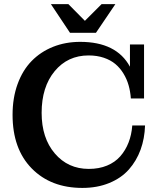

<svg xmlns="http://www.w3.org/2000/svg" viewBox="-20 -898 775 932"><path d="M319.8 -738.8 227.1 -877.9H312L392.1 -796.9L473.1 -877.9H540L445.8 -738.8ZM379.9 14.2Q226.6 14.2 133.8 -80.6Q41 -175.3 41 -340.8Q41 -422.9 65.4 -490Q89.8 -557.1 133.5 -601.8Q177.2 -646.5 237.5 -670.7Q297.9 -694.8 369.1 -694.8Q545.4 -694.8 610.8 -574.2V-682.1H679.2V-419.9H615.2Q612.8 -454.1 604.2 -484.1Q595.7 -514.2 579.3 -541Q563 -567.9 540 -587.2Q517.1 -606.4 483.9 -617.7Q450.7 -628.9 410.2 -628.9Q308.6 -628.9 245.4 -552.5Q182.1 -476.1 182.1 -350.1Q182.1 -228 246.1 -153.1Q310.1 -78.1 411.1 -78.1Q460.4 -78.1 499.5 -94.2Q538.6 -110.4 564 -139.4Q589.4 -168.5 604 -206.1Q618.7 -243.7 622.1 -289.1H684.1Q682.1 -225.6 662.4 -171.4Q642.6 -117.2 605.7 -75.4Q568.8 -33.7 510.7 -9.8Q452.6 14.2 379.9 14.2Z"/></svg>

Font: Montagu Slab 144pt Medium
Style: Regular
Weight: 500
Designer: Florian Karsten
Foundry: Florian Karsten
Version: Version 1.000